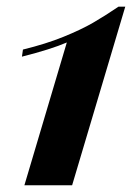

<svg xmlns="http://www.w3.org/2000/svg" viewBox="-20 -548 412 568"><path d="M52.2 0 177.7 -422.4Q131.3 -402.3 44.9 -380.4L47.9 -401.4Q115.7 -418 167.5 -439Q219.2 -460 254.4 -480.2Q289.6 -500.5 330.6 -528.3H350.6L193.4 0Z"/></svg>

Font: TypoPRO Playfair Display
Style: Bold Italic
Weight: 700
Italic angle: -14.9847°
Designer: Claus Eggers Sørensen
Foundry: Claus Eggers Sørensen
Version: Version 1.004;PS 001.004;hotconv 1.0.70;makeotf.lib2.5.58329